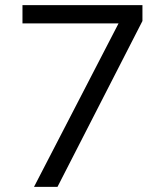

<svg xmlns="http://www.w3.org/2000/svg" viewBox="-20 -725 640 745"><path d="M112 0 458.3 -669.6V-634.1H67.2V-705H532.7V-643.5L203.1 0Z"/></svg>

Font: Nunito Sans 12pt ExtraLight
Style: Regular
Weight: 200
Designer: Vernon Adams
Foundry: Vernon Adams
Version: Version 3.101;gftools[0.9.27]